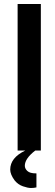

<svg xmlns="http://www.w3.org/2000/svg" viewBox="-20 -752 274 959"><path d="M68 0V-732H184V0ZM156 0Q104 40 104 76Q104 90 116.5 102Q129 114 160 114Q161 114 162 114V184Q150 187 134.5 187Q119 187 94.5 178.5Q70 170 53 149Q31 119 31 95Q31 36 106 0Z"/></svg>

Font: Exo
Style: DemiBold
Weight: 600
Designer: Natanael Gama
Version: Version 1.00